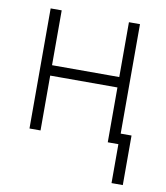

<svg xmlns="http://www.w3.org/2000/svg" viewBox="-80 -597 721 835"><g transform="rotate(10 280.5 -179.0)"><path d="M125 -288.1H421.9V-530.3H470.7V-46.9H518.6V171.9H468.8V0H421.9V-242.2H125V0H76.2V-530.3H125Z"/></g></svg>

Font: Pretendard JP ExtraLight
Style: Regular
Weight: 200
Designer: Base glyphs from Inter by Rasmus Andersson; Hangeul glyphs from Noto Sans CJK(Source Han Sans) by Jang Soo-young and Kan
Foundry: Kil Hyung-jin
Version: Version 1.309